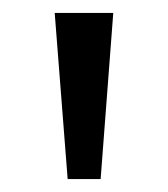

<svg xmlns="http://www.w3.org/2000/svg" viewBox="-20 -734 261 298"><path d="M155.8 -713.9 136.2 -456.1H85L64.9 -713.9Z"/></svg>

Font: f0_31487 
Style: Regular
Weight: 400
Foundry: Ascender Corporation
Version: Version 1.10